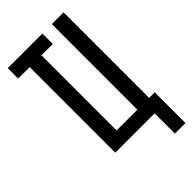

<svg xmlns="http://www.w3.org/2000/svg" viewBox="-270 -810 1039 1039"><g transform="rotate(-45 250.0 -290.0)"><path d="M408 155V0H107V-655H19V-735H284V-655H197V-80H356V-735H446V-80H489V155Z"/></g></svg>

Font: Iosevka SS18 Medium
Style: Regular
Weight: 500
Monospace: yes
Designer: Belleve Invis
Foundry: Belleve Invis
Version: Version 25.1.1; ttfautohint (v1.8.4)